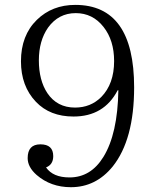

<svg xmlns="http://www.w3.org/2000/svg" viewBox="-20 -760 658 796"><path d="M467.8 -385.7Q411.1 -276.9 284.7 -276.9Q187 -276.9 128.9 -337.9Q66.9 -402.8 66.9 -505.9Q66.9 -613.3 132.8 -677.7Q196.3 -739.7 292 -739.7Q536.1 -739.7 536.1 -397.9Q536.1 -181.2 447.3 -69.8Q377.4 16.1 273.9 16.1Q190.4 16.1 131.8 -34.7Q94.7 -67.4 94.7 -104.5Q94.7 -161.6 147.5 -161.6Q200.7 -161.6 200.7 -112.8Q200.7 -77.6 170.9 -65.9Q199.7 -24.4 268.1 -24.4Q356.4 -24.4 408.7 -109.4Q467.8 -205.1 470.7 -385.7ZM293.9 -705.6Q222.7 -705.6 179.2 -645.5Q141.1 -590.8 141.1 -509.8Q141.1 -427.2 176.3 -374Q216.8 -314 291 -314Q356 -314 399.9 -357.9Q453.1 -412.1 453.1 -506.8Q453.1 -592.8 409.2 -648.4Q364.3 -705.6 293.9 -705.6Z"/></svg>

Font: I.Ming
Style: Regular
Weight: 400
Designer: Ichiten Fonts Project
Version: Version 5.10 Mar 24, 2018